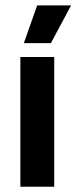

<svg xmlns="http://www.w3.org/2000/svg" viewBox="-20 -706 288 726"><path d="M57 0V-490.5H185V0ZM120.5 -685.5H248V-684L172.5 -543H70.5V-544Z"/></svg>

Font: Anek Odia SemiBold
Style: Regular
Weight: 600
Version: Version 1.003